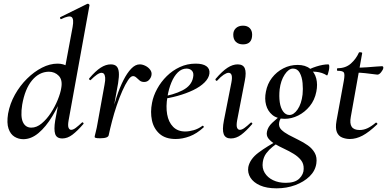

<svg xmlns="http://www.w3.org/2000/svg" viewBox="-20 -746 2110 1047"><path d="M107 13Q81 13 59 -0.5Q37 -14 26.5 -44.5Q16 -75 24 -126Q34 -181 61.5 -230Q89 -279 127.5 -317Q166 -355 209 -377Q252 -399 294 -399Q326 -399 351 -383Q376 -367 378 -332L331 -246Q301 -171 265.5 -112.5Q230 -54 190 -20.5Q150 13 107 13ZM151 -50Q180 -50 207.5 -73Q235 -96 257.5 -130.5Q280 -165 295 -202Q310 -239 314 -266Q322 -310 300.5 -332.5Q279 -355 246 -355Q193 -354 154.5 -307.5Q116 -261 101 -175Q91 -110 105 -80Q119 -50 151 -50ZM320 9Q289 9 281 -15Q273 -39 281 -89L376 -599Q384 -643 370.5 -653Q357 -663 314 -642Q310 -640 308 -646Q306 -652 310 -653L456 -725Q461 -727 465 -723Q469 -719 468 -717L354 -89Q349 -60 354 -49Q359 -38 368 -38Q379 -38 393.5 -49Q408 -60 426 -77Q429 -81 433.5 -77Q438 -73 434 -69Q402 -32 375 -11.5Q348 9 320 9Z M573 -10 563 -11Q573 -62 586.5 -115.5Q600 -169 616.5 -219Q633 -269 653 -308.5Q673 -348 695.5 -371.5Q718 -395 742 -395Q757 -395 773 -387Q789 -379 799 -365.5Q809 -352 806 -336Q804 -323 793.5 -311Q783 -299 766 -299Q751 -299 741.5 -307Q732 -315 723.5 -323Q715 -331 705 -331Q693 -331 678 -308.5Q663 -286 647 -250Q631 -214 616.5 -171Q602 -128 591 -85.5Q580 -43 573 -10ZM526 8Q508 8 502 6Q496 4 496 1Q496 -3 502 -26Q508 -49 512 -74L550 -284Q555 -309 553.5 -323Q552 -337 547 -343Q542 -349 534 -349Q523 -349 508 -338.5Q493 -328 475 -310Q472 -307 468 -311Q464 -315 467 -319Q501 -359 529 -377Q557 -395 584 -395Q605 -395 615.5 -384.5Q626 -374 628 -351.5Q630 -329 624 -292L573 -10Q571 8 526 8Z M938 12Q882 12 850 -16.5Q818 -45 808.5 -90Q799 -135 809 -185Q816 -223 837 -261.5Q858 -300 889.5 -331Q921 -362 961 -380.5Q1001 -399 1047 -399Q1086 -399 1105.5 -385Q1125 -371 1122 -345Q1119 -320 1095.5 -296.5Q1072 -273 1033.5 -254.5Q995 -236 948 -223Q901 -210 851 -204L853 -217Q926 -228 975.5 -253.5Q1025 -279 1033 -324Q1038 -348 1027 -360Q1016 -372 997 -372Q971 -372 950 -351.5Q929 -331 914.5 -296Q900 -261 893 -218Q884 -165 891.5 -122.5Q899 -80 924 -54.5Q949 -29 990 -29Q1011 -29 1036 -36Q1061 -43 1084 -60Q1086 -62 1089.5 -58Q1093 -54 1091 -52Q1053 -17 1014 -2.5Q975 12 938 12Z M1239 9Q1209 9 1200 -14.5Q1191 -38 1201 -89L1242 -297Q1252 -349 1226 -349Q1216 -349 1200 -338.5Q1184 -328 1165 -307Q1161 -303 1157 -307.5Q1153 -312 1156 -316Q1192 -358 1220.5 -376.5Q1249 -395 1276 -395Q1306 -395 1315 -373Q1324 -351 1315 -306L1273 -89Q1268 -60 1273 -49Q1278 -38 1288 -38Q1299 -38 1313.5 -48.5Q1328 -59 1346 -76Q1350 -80 1354 -76Q1358 -72 1354 -68Q1322 -31 1295 -11Q1268 9 1239 9ZM1305 -504Q1281 -504 1266.5 -517.5Q1252 -531 1252 -557Q1252 -579 1266.5 -592.5Q1281 -606 1305 -606Q1329 -606 1342 -592.5Q1355 -579 1355 -557Q1355 -504 1305 -504Z M1488 281Q1434 281 1398 265Q1362 249 1345.5 222.5Q1329 196 1334 165Q1343 121 1390 86Q1437 51 1500 18L1507 26Q1487 38 1467 54Q1447 70 1432 90Q1417 110 1413 138Q1408 171 1423.5 196.5Q1439 222 1469 236.5Q1499 251 1538 251Q1589 251 1612.5 227.5Q1636 204 1636 175Q1637 147 1621.5 127.5Q1606 108 1581.5 93Q1557 78 1530 65.5Q1503 53 1480 39.5Q1457 26 1444 9.5Q1431 -7 1436 -29Q1441 -54 1464 -76Q1487 -98 1520 -123L1528 -116Q1518 -111 1510.5 -99.5Q1503 -88 1502 -76Q1499 -54 1514 -39Q1529 -24 1554 -10.5Q1579 3 1607 16.5Q1635 30 1659 47Q1683 64 1696.5 88Q1710 112 1705 146Q1699 186 1668 216Q1637 246 1590 263.5Q1543 281 1488 281ZM1532 -98Q1491 -98 1465.5 -119Q1440 -140 1431 -173.5Q1422 -207 1430 -246Q1438 -289 1463 -321.5Q1488 -354 1524.5 -373Q1561 -392 1603 -392Q1645 -392 1670.5 -371.5Q1696 -351 1704.5 -318Q1713 -285 1705 -246Q1696 -200 1669 -167Q1642 -134 1606 -116Q1570 -98 1532 -98ZM1558 -119Q1582 -119 1603 -149.5Q1624 -180 1630 -231Q1633 -260 1630 -293Q1627 -326 1614.5 -349Q1602 -372 1578 -372Q1554 -372 1532.5 -339.5Q1511 -307 1505 -259Q1501 -221 1505.5 -189Q1510 -157 1524 -138Q1538 -119 1558 -119ZM1640 -346 1639 -353Q1669 -372 1705.5 -383.5Q1742 -395 1770 -395Q1775 -395 1775.5 -385Q1776 -375 1773.5 -363Q1771 -351 1768 -342Q1765 -333 1762 -335Q1738 -351 1703.5 -354.5Q1669 -358 1640 -346Z M1888 12Q1866 12 1846 4Q1826 -4 1817 -25.5Q1808 -47 1815 -87L1855 -306Q1861 -340 1855.5 -350Q1850 -360 1821 -360Q1817 -360 1817.5 -367Q1818 -374 1821 -374Q1865 -374 1893.5 -399.5Q1922 -425 1937 -459Q1938 -462 1947 -461Q1956 -460 1955 -456L1893 -109Q1886 -72 1898 -54.5Q1910 -37 1941 -37Q1964 -37 1985.5 -47.5Q2007 -58 2029 -77Q2031 -79 2035.5 -75Q2040 -71 2037 -68Q1992 -25 1957 -6.5Q1922 12 1888 12ZM2038 -339Q2036 -339 2017 -341.5Q1998 -344 1971.5 -347Q1945 -350 1918 -350L1920 -377Q1951 -377 1980 -379Q2009 -381 2031.5 -383Q2054 -385 2063 -385Q2068 -385 2069.5 -381.5Q2071 -378 2070 -374Q2069 -366 2058.5 -352.5Q2048 -339 2038 -339Z"/></svg>

Font: Cormorant Light SemiBold
Style: Italic
Weight: 600
Italic angle: -10°
Version: Version 4.000